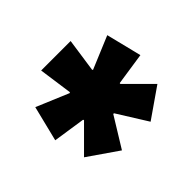

<svg xmlns="http://www.w3.org/2000/svg" viewBox="-91 -757 578 578"><g transform="rotate(-45 198.0 -468.0)"><path d="M137.5 -297 42 -363 121 -442 120 -445 17 -460.5 45 -573.5 148.5 -530 150.5 -532 135.5 -639H261L245.5 -532L247.5 -530L351.5 -573.5L379.5 -460.5L276 -445L275.5 -442L354.5 -363L259.5 -297L199.5 -393H196.5Z"/></g></svg>

Font: Anek Gurmukhi
Style: Bold
Weight: 700
Designer: Sarang Kulkarni (Gurmukhi), Yesha Goshar (Latin)
Foundry: Ek Type
Version: Version 1.003